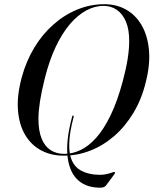

<svg xmlns="http://www.w3.org/2000/svg" viewBox="-20 -731 731 914"><path d="M323.5 -176Q324.5 -179 325.8 -180.5Q327 -182 329 -181Q330.5 -180.5 331 -179Q331.5 -177.5 330.5 -174.5Q310.5 -98.5 309.5 -47.2Q308.5 4 322.8 34.5Q337 65 363.8 80Q390.5 95 426.5 99.5Q460.5 103 481.2 99Q502 95 512.5 90.5Q523 86 526 88.5Q527.5 89.5 527.2 92Q527 94.5 525.5 97L485 151.5Q481.5 156 476 158.8Q470.5 161.5 462.8 162.2Q455 163 444 162Q382.5 159 345.2 120.5Q308 82 301 8Q294 -66 323.5 -176ZM476.5 -711Q535 -711 580.8 -685Q626.5 -659 654.5 -610.5Q682.5 -562 689 -494Q695.5 -426 674.5 -342Q654.5 -259 615.2 -193.8Q576 -128.5 523.2 -83Q470.5 -37.5 409.2 -13.8Q348 10 282.5 10Q223 10 175.8 -15.2Q128.5 -40.5 99.8 -88.8Q71 -137 65.5 -206.8Q60 -276.5 84 -364.5Q104.5 -439.5 142.5 -503Q180.5 -566.5 232.8 -613Q285 -659.5 347 -685.2Q409 -711 476.5 -711ZM286 1.5Q325 1.5 363.5 -16.8Q402 -35 438.2 -75.5Q474.5 -116 506.8 -182.8Q539 -249.5 565 -346.5Q580.5 -405 587.8 -451.2Q595 -497.5 595 -533Q595.5 -590.5 579.5 -628Q563.5 -665.5 536 -684.2Q508.5 -703 474 -703Q432.5 -703.5 391.2 -681.5Q350 -659.5 313 -616.2Q276 -573 245.2 -508Q214.5 -443 193 -357Q177.5 -295 170.2 -247.8Q163 -200.5 163 -165Q163 -108.5 178 -71.5Q193 -34.5 220.8 -16.5Q248.5 1.5 286 1.5Z"/></svg>

Font: Fraunces 120pt
Style: Italic
Weight: 400
Italic angle: -16°
Version: Version 1.000;[b76b70a41]